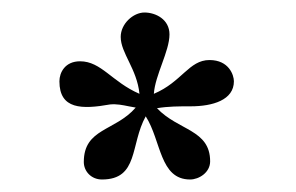

<svg xmlns="http://www.w3.org/2000/svg" viewBox="-20 -738 473 307"><path d="M197 -566C164 -528 114 -533 114 -479C114 -464 126 -451 143 -451C202 -451 188 -507 213 -552C238 -513 235 -451 284 -451C298 -451 316 -462 316 -480C316 -531 265 -529 231 -565C249 -568 266 -568 285 -568C320 -568 354 -578 354 -608C354 -618 346 -642 315 -642C282 -642 271 -607 226 -588C228 -618 251 -656 251 -683C251 -707 229 -718 211 -718C193 -718 173 -700 173 -679C173 -653 199 -628 203 -588C159 -607 142 -640 108 -640C84 -640 75 -622 75 -608C75 -563 111 -563 156 -571C167 -572 176 -570 186 -568C190 -567 193 -567 197 -566Z"/></svg>

Font: Libertinus Serif
Style: Bold
Weight: 700
Designer: Philipp H. Poll, Khaled Hosny
Foundry: Caleb Maclennan
Version: Version 7.050;RELEASE